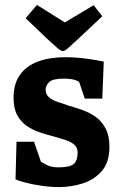

<svg xmlns="http://www.w3.org/2000/svg" viewBox="-20 -743 494 779"><path d="M221 16Q184 16 147 10.5Q110 5 82 -2.5Q54 -10 43 -15L47 -168H118L146 -87Q152 -83 170 -73.5Q188 -64 217 -64Q264 -64 279.5 -78Q295 -92 295 -124Q295 -144 282 -155.5Q269 -167 247 -174.5Q225 -182 199 -189Q171 -196 142.5 -205.5Q114 -215 89.5 -231.5Q65 -248 50 -275.5Q35 -303 35 -346Q35 -403 61 -439.5Q87 -476 134.5 -493.5Q182 -511 246 -511Q278 -511 310 -507.5Q342 -504 367 -499.5Q392 -495 401 -493L395 -343H324L301 -411Q287 -419 272 -421.5Q257 -424 240 -424Q193 -424 179 -409.5Q165 -395 165 -379Q165 -361 177.5 -349.5Q190 -338 211 -330.5Q232 -323 257 -315Q285 -307 314.5 -296.5Q344 -286 368.5 -268.5Q393 -251 408.5 -221.5Q424 -192 424 -147Q424 -85 393.5 -49.5Q363 -14 316 1Q269 16 221 16ZM235 -536Q227 -536 213 -548Q199 -560 173 -584L84 -669L130 -723L243 -652L360 -722L395 -677L296 -584Q271 -561 257 -548.5Q243 -536 235 -536Z"/></svg>

Font: Faustina Light ExtraBold
Style: Regular
Weight: 800
Version: Version 1.200